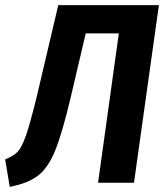

<svg xmlns="http://www.w3.org/2000/svg" viewBox="-41 -712 642 748"><path d="M481 0H341L422 -582H293L235 -335Q202 -195 174.5 -127Q147 -59 108 -28.5Q69 2 -3 16L-21 -91Q12 -104 28 -121Q44 -138 60 -183.5Q76 -229 102 -335L186 -692H578Z"/></svg>

Font: Fira Sans Condensed SemiBold
Style: Italic
Weight: 600
Width: 3
Italic angle: -8°
Designer: bBox Type GmbH & Carrois Corporate GbR & Edenspiekermann AG
Foundry: bBox Type GmbH & Carrois Corporate GbR & Edenspiekermann AG
Version: Version 4.301